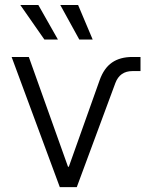

<svg xmlns="http://www.w3.org/2000/svg" viewBox="-20 -770 626 790"><path d="M226.1 0 27.8 -535.6H98.6L259.8 -84H263.2L390.1 -440.4Q407.7 -489.7 440.9 -512.7Q474.1 -535.6 524.9 -535.6H558.1V-477.5H524.9Q473.1 -477.5 454.6 -428.2L295.9 0ZM306.2 -607.4 228 -749.5H301.3L361.3 -607.4ZM162.6 -607.4 63.5 -749.5H137.7L218.3 -607.4Z"/></svg>

Font: Inter 20pt Light
Style: Regular
Weight: 300
Version: Version 4.001;git-66647c0bb